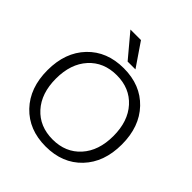

<svg xmlns="http://www.w3.org/2000/svg" viewBox="-254 -1124 1301 1301"><g transform="rotate(45 396.5 -473.5)"><path d="M344 -957 458 -790H383L243 -957ZM655.5 -92.5Q558 10 397 10Q236 10 138 -92.5Q40 -195 40 -365Q40 -535 138 -637.5Q236 -740 397 -740Q558 -740 655.5 -637.5Q753 -535 753 -365Q753 -195 655.5 -92.5ZM397 -57Q521 -57 596.5 -140.5Q672 -224 672 -365Q672 -506 596.5 -589.5Q521 -673 397 -673Q272 -673 196.5 -589.5Q121 -506 121 -365Q121 -224 196.5 -140.5Q272 -57 397 -57Z"/></g></svg>

Font: Mplus 1p
Style: Regular
Weight: 400
Version: Version 1.061